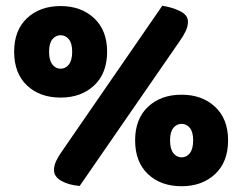

<svg xmlns="http://www.w3.org/2000/svg" viewBox="-20 -637 839 665"><path d="M351 -458Q351 -383 306 -341Q261 -299 190 -299Q118 -299 73.5 -341Q29 -383 29 -458Q29 -532 73.5 -574Q118 -616 190 -616Q261 -616 306 -574Q351 -532 351 -458ZM150 -458Q150 -428 161.5 -413.5Q173 -399 190 -399Q207 -399 218.5 -413.5Q230 -428 230 -458Q230 -487 218.5 -501Q207 -515 190 -515Q173 -515 161.5 -501Q150 -487 150 -458ZM542 -617Q576 -612 603.5 -598.5Q631 -585 631 -562Q631 -546 623 -529Q615 -512 602 -494L256 7Q218 4 192.5 -10.5Q167 -25 167 -48Q167 -64 175 -80.5Q183 -97 196 -115ZM770 -151Q770 -76 725 -34Q680 8 609 8Q537 8 492.5 -34Q448 -76 448 -151Q448 -225 492.5 -267Q537 -309 609 -309Q680 -309 725 -267Q770 -225 770 -151ZM569 -151Q569 -121 580.5 -106.5Q592 -92 609 -92Q626 -92 637.5 -106.5Q649 -121 649 -151Q649 -180 637.5 -194Q626 -208 609 -208Q592 -208 580.5 -194Q569 -180 569 -151Z"/></svg>

Font: Baloo Paaji 2 ExtraBold
Style: Regular
Weight: 800
Designer: Shuchita Grover, Noopur Datye and Ek Type
Foundry: Ek Type
Version: Version 1.640;hotconv 1.0.111;makeotfexe 2.5.65597; ttfautoh